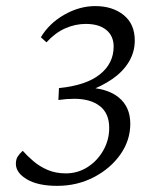

<svg xmlns="http://www.w3.org/2000/svg" viewBox="-20 -602 512 631"><path d="M168 8.8Q104.5 8.8 68.4 -12.7Q32.2 -34.2 32.2 -63.5Q32.2 -78.1 38.1 -87.4Q43.9 -96.7 54.7 -106.4Q69.3 -89.8 89.8 -72.3Q110.4 -54.7 136.7 -43.5Q163.1 -32.2 196.3 -32.2Q235.4 -32.2 267.6 -52.7Q299.8 -73.2 319.3 -107.4Q338.9 -141.6 338.9 -181.6Q338.9 -229.5 308.1 -253.4Q277.3 -277.3 224.6 -277.3Q211.9 -277.3 198.7 -276.4Q185.5 -275.4 171.9 -273.4L173.8 -312.5Q262.7 -321.3 308.1 -357.4Q353.5 -393.6 353.5 -449.2Q353.5 -483.4 329.6 -503.4Q305.7 -523.4 261.7 -523.4Q227.5 -523.4 194.3 -508.8Q161.1 -494.1 132.8 -462.9L114.3 -479.5Q141.6 -525.4 191.4 -553.7Q241.2 -582 293 -582Q349.6 -582 386.2 -552.7Q422.9 -523.4 422.9 -468.8Q422.9 -430.7 403.3 -398.4Q383.8 -366.2 349.1 -342.3Q314.5 -318.4 268.6 -301.8L257.8 -314.5Q331.1 -313.5 369.6 -282.2Q408.2 -251 408.2 -195.3Q408.2 -140.6 375.5 -94.2Q342.8 -47.9 288.1 -19.5Q233.4 8.8 168 8.8Z"/></svg>

Font: Crimson Pro Light
Style: Italic
Weight: 300
Italic angle: -12°
Designer: Jacques Le Bailly
Foundry: Baron von Fonthausen
Version: Version 1.003